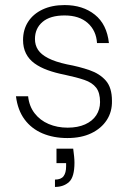

<svg xmlns="http://www.w3.org/2000/svg" viewBox="-20 -533 515 758"><path d="M246 12Q191 12 147.5 -6.5Q104 -25 77 -61.5Q50 -98 43 -153H91Q95 -114 116.5 -86Q138 -58 172 -43.5Q206 -29 247 -29Q287 -29 316 -42Q345 -55 360 -78Q375 -101 375 -130Q375 -167 359.5 -187Q344 -207 313 -217.5Q282 -228 235 -238Q199 -245 168.5 -256Q138 -267 116 -283Q94 -299 82.5 -322Q71 -345 71 -375Q71 -416 91 -447Q111 -478 148 -495.5Q185 -513 235 -513Q307 -513 354.5 -475Q402 -437 410 -363H363Q360 -412 326.5 -442Q293 -472 235 -472Q178 -472 148 -446.5Q118 -421 118 -379Q118 -355 130 -336.5Q142 -318 170 -303.5Q198 -289 244 -279Q293 -270 333.5 -256Q374 -242 398 -214.5Q422 -187 422 -135Q423 -92 401.5 -59Q380 -26 340.5 -7Q301 12 246 12ZM197 205V176Q221 176 231 162.5Q241 149 241 124V111H203V54H269Q271 69 272.5 83.5Q274 98 274 109Q274 166 252.5 185.5Q231 205 197 205Z"/></svg>

Font: DM Sans 18pt ExtraLight
Style: Regular
Weight: 250
Designer: Colophon Foundry, Jonny Pinhorn
Foundry: Colophon Foundry
Version: Version 4.004;gftools[0.9.30]